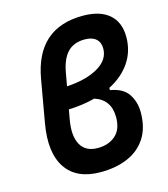

<svg xmlns="http://www.w3.org/2000/svg" viewBox="-112 -830 810 927"><g transform="rotate(-15 293.0 -366.0)"><path d="M277.8 9.8Q157.2 9.8 105 -68.1Q52.7 -146 77.6 -288.1L114.7 -499.5Q157.2 -742.2 387.7 -742.2Q473.6 -742.2 519.3 -702.4Q564.9 -662.6 564.9 -589.4Q564.9 -518.1 527.3 -462.6Q489.7 -407.2 421.9 -372.6V-361.3Q486.3 -350.6 512.2 -310.8Q538.1 -271 538.1 -219.7Q538.1 -142.6 504.9 -91.6Q471.7 -40.5 413.1 -15.4Q354.5 9.8 277.8 9.8ZM337.9 -341.3Q277.3 -325.2 206.5 -322.8L197.8 -275.4Q183.6 -194.8 208.5 -150.6Q233.4 -106.4 293.5 -106.4Q346.7 -106 381.8 -136Q417 -166 417 -227.5Q417 -315.9 337.9 -341.3ZM226.6 -432.6Q324.2 -438.5 383.5 -473.1Q442.9 -507.8 442.9 -564Q442.9 -595.2 423.3 -612.3Q403.8 -629.4 367.7 -629.4Q312 -629.4 281 -596.7Q250 -564 238.3 -498Z"/></g></svg>

Font: Cascadia Code PL SemiBold
Style: Italic
Weight: 600
Italic angle: -10°
Monospace: yes
Designer: Aaron Bell
Foundry: Saja Typeworks
Version: Version 2404.023; ttfautohint (v1.8.4)